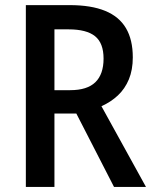

<svg xmlns="http://www.w3.org/2000/svg" viewBox="-20 -734 601 754"><path d="M253.4 -713.9Q337.9 -713.9 392.8 -691.4Q447.8 -668.9 474.6 -623.5Q501.5 -578.1 501.5 -508.8Q501.5 -459.5 486.1 -422.4Q470.7 -385.3 443.1 -359.4Q415.5 -333.5 378.4 -316.9L553.2 0H427.7L279.8 -288.1H193.8V0H81.5V-713.9ZM249.5 -618.7H193.8V-379.9H255.9Q322.3 -379.9 354.5 -411.1Q386.7 -442.4 386.7 -503.9Q386.7 -564.9 353.3 -591.8Q319.8 -618.7 249.5 -618.7Z"/></svg>

Font: Open Sans SemiCondensed SemiBold
Style: Regular
Weight: 600
Width: 4
Designer: Monotype Design Team
Foundry: Monotype Imaging Inc.
Version: Version 3.000